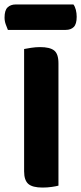

<svg xmlns="http://www.w3.org/2000/svg" viewBox="-36 -825 360 852"><path d="M71 -423H223.4V-1.2Q213.9 1.5 194 4.4Q174.1 7.3 153 7.3Q108.2 7.3 89.6 -8.9Q71 -25.2 71 -64.7ZM223.4 -231.4H71V-607.5Q81.3 -609.5 101.7 -612.8Q122.1 -616 141.7 -616Q185 -616 204.2 -601.1Q223.4 -586.1 223.4 -544.1ZM255.6 -692.3H-1Q-5 -702.1 -10.4 -716.5Q-15.8 -731 -15.8 -747.1Q-15.8 -779.3 -2.3 -792.2Q11.3 -805.2 33.6 -805.2H289.8Q296.8 -796.1 300.6 -781.2Q304.3 -766.2 304.3 -750.4Q304.3 -718.2 291.3 -705.2Q278.2 -692.3 255.6 -692.3Z"/></svg>

Font: Baloo Paaji 2
Style: Regular
Weight: 400
Designer: Shuchita Grover, Noopur Datye and Ek Type
Foundry: Ek Type
Version: Version 1.700